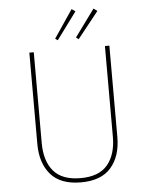

<svg xmlns="http://www.w3.org/2000/svg" viewBox="-59 -934 759 992"><g transform="rotate(-5 320.0 -438.0)"><path d="M528 -207Q528 -108 477 -49Q426 10 321 10Q215 10 164 -49Q113 -108 113 -207V-681H136V-210Q136 -117 180.5 -64.5Q225 -12 321 -12Q416 -12 460.5 -65Q505 -118 505 -210V-681H528ZM369 -873 265 -732 252 -741 350 -886ZM482 -865 373 -728 360 -738 463 -879Z"/></g></svg>

Font: Fira Sans Thin
Style: Regular
Weight: 100
Designer: bBox Type GmbH & Carrois Corporate GbR & Edenspiekermann AG
Foundry: bBox Type GmbH & Carrois Corporate GbR & Edenspiekermann AG
Version: Version 4.301